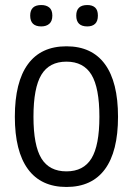

<svg xmlns="http://www.w3.org/2000/svg" viewBox="-20 -734 528 763"><path d="M144 -629Q100 -629 100 -672Q100 -714 144 -714Q164 -714 176 -704Q188 -694 188 -672Q188 -650 176 -639.5Q164 -629 144 -629ZM327 -629Q283 -629 283 -672Q283 -714 327 -714Q347 -714 358 -704Q369 -694 369 -672Q369 -650 358 -639.5Q347 -629 327 -629ZM244 9Q143 9 91 -62Q39 -133 39 -270Q39 -408 91 -479Q143 -550 244 -550Q345 -550 397 -479Q449 -408 449 -270Q449 -132 397 -61.5Q345 9 244 9ZM244 -53Q312 -53 343.5 -104.5Q375 -156 375 -270Q375 -385 343.5 -437Q312 -489 244 -489Q176 -489 144.5 -437Q113 -385 113 -270Q113 -156 144.5 -104.5Q176 -53 244 -53Z"/></svg>

Font: Encode Sans Compressed
Style: Regular
Weight: 400
Designer: Pablo Impallari, Andres Torresi
Foundry: Pablo Impallari, Andres Torresi
Version: Version 1.000; ttfautohint (v1.00) -l 8 -r 50 -G 200 -x 14 -